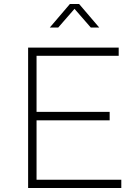

<svg xmlns="http://www.w3.org/2000/svg" viewBox="-20 -936 687 956"><path d="M328 -916 228 -799H270L351 -892L432 -799H474L374 -916ZM120 -699V0H584V-41H162V-337H526V-379H162V-658H571V-699Z"/></svg>

Font: Montserrat ExtraLight
Style: Regular
Weight: 250
Designer: Julieta Ulanovsky
Foundry: Julieta Ulanovsky
Version: Version 4.000